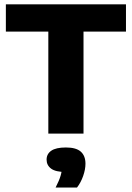

<svg xmlns="http://www.w3.org/2000/svg" viewBox="-20 -615 607 884"><path d="M202.5 0V-469.5H7V-595H560V-469.5H364.5V0ZM236 248.5Q253 215.5 259.5 192.5Q266 169.5 266 144.5L295.5 177H284Q236.5 177 215.5 161.5Q194.5 146 194.5 120Q194.5 94 216 79Q237.5 64 283.5 64Q330.5 64 352 83.2Q373.5 102.5 373.5 138.5Q373.5 165 362.8 195.5Q352 226 334.5 248.5Z"/></svg>

Font: Encode Sans SC Condensed Thin
Style: Bold
Weight: 700
Version: Version 3.002